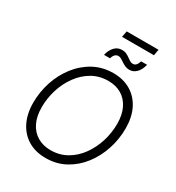

<svg xmlns="http://www.w3.org/2000/svg" viewBox="-238 -1180 1228 1336"><g transform="rotate(30 376.0 -512.5)"><path d="M334 10.3Q252.4 10.3 192.9 -25.4Q133.3 -61 100.6 -126.7Q67.9 -192.4 67.9 -281.2Q67.9 -367.2 94.5 -448.5Q121.1 -529.8 171.4 -595Q221.7 -660.2 292 -699Q362.3 -737.8 449.7 -737.8Q530.8 -737.8 590.3 -701.9Q649.9 -666 682.4 -600.8Q714.8 -535.6 714.8 -446.3Q714.8 -360.4 688.2 -278.8Q661.6 -197.3 611.6 -132.1Q561.5 -66.9 491.5 -28.3Q421.4 10.3 334 10.3ZM336.4 -54.2Q408.7 -54.2 466.3 -87.6Q523.9 -121.1 564.5 -177.5Q605 -233.9 626.5 -303.2Q647.9 -372.6 647.9 -444.3Q647.9 -517.1 622.8 -568.4Q597.7 -619.6 552.5 -646.5Q507.3 -673.3 447.3 -673.3Q374.5 -673.3 316.9 -639.9Q259.3 -606.4 218.5 -550Q177.7 -493.7 156.2 -424.3Q134.8 -355 134.8 -283.2Q134.8 -210.4 159.9 -159.4Q185.1 -108.4 230.7 -81.3Q276.4 -54.2 336.4 -54.2ZM531.2 -812.5Q512.2 -812.5 496.8 -819.6Q481.4 -826.7 468.3 -835.7Q455.1 -844.7 443.4 -851.6Q431.6 -858.4 419.9 -858.4Q402.8 -858.4 391.6 -845.5Q380.4 -832.5 376.5 -814.9H328.1Q336.9 -855.5 361.1 -881.6Q385.3 -907.7 421.4 -907.7Q441.4 -907.7 456.3 -900.6Q471.2 -893.6 483.4 -884.5Q495.6 -875.5 507.1 -868.2Q518.6 -860.8 531.7 -860.8Q546.9 -860.8 557.1 -871.3Q567.4 -881.8 574.7 -904.8H622.1Q612.3 -861.8 588.1 -837.2Q564 -812.5 531.2 -812.5ZM639.2 -1035.2 630.4 -986.3H374L383.3 -1035.2Z"/></g></svg>

Font: Inter 18pt Light
Style: Italic
Weight: 300
Italic angle: -9.3988°
Designer: Rasmus Andersson
Foundry: rsms
Version: Version 4.001;git-66647c0bb